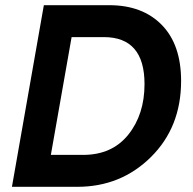

<svg xmlns="http://www.w3.org/2000/svg" viewBox="-20 -720 742 740"><path d="M278 0H26L149 -700H401Q529 -700 603.5 -624Q678 -548 678 -408Q678 -230 562 -115Q446 0 278 0ZM380 -577H256L176 -123H300Q412 -123 474.5 -201Q537 -279 537 -396Q537 -577 380 -577Z"/></svg>

Font: Cabin
Style: Bold Italic
Weight: 700
Designer: Pablo Impallari
Foundry: Pablo Impallari. www.impallari.com Igino Marini. www.ikern.com
Version: Version 1.005